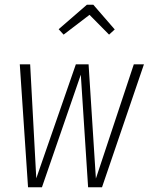

<svg xmlns="http://www.w3.org/2000/svg" viewBox="-20 -795 631 815"><path d="M591 -522 413 0H354L323 -478L158 0H99L64 -522H108L134 -38L302 -522H356L387 -37L548 -522ZM250 -648 229 -671 349 -775H376L467 -670L443 -648L360 -732Z"/></svg>

Font: Fira Sans Extra Condensed ExtraLight
Style: Italic
Weight: 275
Width: 3
Italic angle: -8°
Designer: Carrois Corporate & Edenspiekermann AG
Foundry: Carrois Corporate GbR & Edenspiekermann AG
Version: Version 4.203